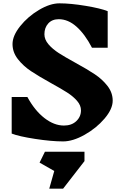

<svg xmlns="http://www.w3.org/2000/svg" viewBox="-20 -826 740 1150"><path d="M286 -328Q212 -369 165.5 -400Q119 -431 87 -472Q55 -513 55 -562Q55 -612 101 -669.5Q147 -727 213.5 -766.5Q280 -806 336 -806Q403 -806 493 -791Q583 -776 625 -759V-540H531Q489 -621 438.5 -666Q388 -711 332 -711Q292 -711 269 -685.5Q246 -660 246 -621Q246 -589 270.5 -560.5Q295 -532 331.5 -508.5Q368 -485 430 -451Q503 -411 548 -381Q593 -351 624 -311Q655 -271 655 -223Q655 -173 606 -115.5Q557 -58 486.5 -18.5Q416 21 358 21Q288 21 190.5 6Q93 -9 50 -26V-245H144Q188 -164 246 -119Q304 -74 363 -74Q409 -74 437 -100.5Q465 -127 465 -165Q465 -195 441.5 -222Q418 -249 382 -272Q346 -295 286 -328ZM486 139 358 304H275L305 198L217 148L249 83H486Z"/></svg>

Font: Inknut Antiqua
Style: Bold
Weight: 700
Designer: Claus Eggers Sørensen
Foundry: Claus Eggers Sørensen
Version: Version 1.003; ttfautohint (v1.8.2) -l 8 -r 50 -G 200 -x 14 